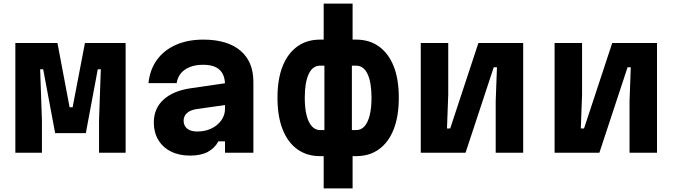

<svg xmlns="http://www.w3.org/2000/svg" viewBox="-20 -856 3790 1076"><path d="M66 0V-615H302L370 -255H387L456 -615H684V0H535V-181L545 -468H528L461 -110H289L222 -468H205L215 -181V0Z M1252 -391V-269L1078 -244Q1046 -239 1027.5 -222Q1009 -205 1009 -180Q1009 -152 1028.5 -135.5Q1048 -119 1086 -119Q1130 -119 1165 -136Q1200 -153 1220.5 -182Q1241 -211 1241 -246V-380Q1241 -436 1211 -464.5Q1181 -493 1118 -493Q1076 -493 1044.5 -480.5Q1013 -468 994 -445.5Q975 -423 970 -390H812Q820 -466 859.5 -520.5Q899 -575 965.5 -604.5Q1032 -634 1119 -634Q1254 -634 1327 -572.5Q1400 -511 1400 -397V0H1241V-64H1204Q1183 -25 1144 -4.5Q1105 16 1045 16Q984 16 938 -7Q892 -30 867 -72Q842 -114 842 -169Q842 -247 895 -296.5Q948 -346 1046 -361Z M1794 200V19H1774Q1699 19 1645.5 -20Q1592 -59 1563.5 -132Q1535 -205 1535 -308Q1535 -412 1563.5 -484Q1592 -556 1645.5 -595Q1699 -634 1774 -634H1794V-836H1956V-634H1976Q2051 -634 2104.5 -595Q2158 -556 2186.5 -484Q2215 -412 2215 -308Q2215 -205 2186.5 -132Q2158 -59 2104.5 -20Q2051 19 1976 19H1956V200ZM1774 -127H1798V-488H1774Q1732 -488 1710 -441Q1688 -394 1688 -308Q1688 -251 1698 -210.5Q1708 -170 1727.5 -148.5Q1747 -127 1774 -127ZM1952 -127H1976Q2004 -127 2023 -148.5Q2042 -170 2052 -210.5Q2062 -251 2062 -308Q2062 -394 2040 -441Q2018 -488 1976 -488H1952Z M2338 0V-615H2492V-326L2485 -136H2503L2661 -615H2912V0H2758V-289L2765 -479H2747L2589 0Z M3088 0V-615H3242V-326L3235 -136H3253L3411 -615H3662V0H3508V-289L3515 -479H3497L3339 0Z"/></svg>

Font: Martian Mono SemiExpanded
Style: Bold
Weight: 700
Width: 6
Designer: Roman Shamin
Foundry: Evil Martians
Version: Version 1.000